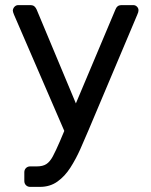

<svg xmlns="http://www.w3.org/2000/svg" viewBox="-20 -540 588 750"><path d="M98 190Q88 190 81.5 183.5Q75 177 75 167V133Q75 123 81.5 116.5Q88 110 98 110H124Q147 110 161 101Q175 92 186.5 70.5Q198 49 214 12L431 -503Q434 -511 439.5 -515.5Q445 -520 456 -520H501Q509 -520 515 -514Q521 -508 521 -500Q521 -496 520 -492.5Q519 -489 516 -482L326 -32Q311 4 293.5 43Q276 82 254.5 115.5Q233 149 204 169.5Q175 190 136 190ZM237 -15 35 -482Q30 -494 30 -499Q31 -508 37 -514Q43 -520 51 -520H98Q109 -520 114.5 -515Q120 -510 123 -503L289 -106Z"/></svg>

Font: RubikRegular
Style: Regular
Weight: 400
Designer: Hubert and Fischer
Foundry: Hubert and Fischer
Version: Version 2.300;gftools[0.9.30]